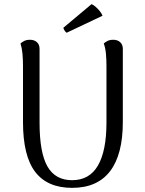

<svg xmlns="http://www.w3.org/2000/svg" viewBox="-20 -894 698 927"><path d="M573 -658V-305Q573 -148 511.5 -67.5Q450 13 328 13Q209 13 150 -64Q91 -141 91 -305V-577Q91 -607 88.5 -634.5Q86 -662 79 -684Q85 -690 96.5 -696Q108 -702 125 -702Q145 -702 158 -690.5Q171 -679 171 -658V-302Q171 -157 209 -90.5Q247 -24 328 -24Q412 -24 453 -95Q494 -166 494 -302V-577Q494 -607 491.5 -634.5Q489 -662 481 -684Q487 -690 498.5 -696Q510 -702 527 -702Q547 -702 560 -690.5Q573 -679 573 -658ZM475 -818 302 -736Q297 -738 291.5 -747Q286 -756 286 -760L422 -874Q432 -870 442.5 -860.5Q453 -851 462 -840Q471 -829 475 -818Z"/></svg>

Font: Arima Thin
Style: Regular
Weight: 400
Version: Version 1.100